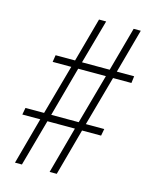

<svg xmlns="http://www.w3.org/2000/svg" viewBox="-109 -786 676 857"><g transform="rotate(15 229.0 -357.0)"><path d="M44 0 103 -216H20L26 -248H112L176 -478H90L95 -510H185L241 -714H274L217 -510H345L401 -714H434L378 -510H458L454 -478H369L305 -248H390L384 -216H296L237 0H204L263 -216H136L76 0ZM145 -248H272L336 -478H208Z"/></g></svg>

Font: Noto Serif Tamil ExtraCondensed ExtraLight
Style: Italic
Weight: 200
Width: 2
Italic angle: -12°
Designer: Indian Type Foundry, Tom Grace, and the Monotype Design Team
Foundry: Monotype Imaging Inc.
Version: Version 2.003; ttfautohint (v1.8.4.7-5d5b)